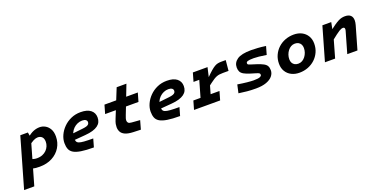

<svg xmlns="http://www.w3.org/2000/svg" viewBox="-85 -1490 5022 2570"><g transform="rotate(-20 2425.5 -205.0)"><path d="M-61 230 142 -477H250L261 -413V-386L84 230ZM144 -144Q165 -128 192.5 -119.5Q220 -111 248 -111Q292 -111 326.5 -125Q361 -139 384.5 -163Q408 -187 420.5 -217Q433 -247 433 -279Q433 -325 410.5 -348Q388 -371 350 -371Q337 -371 322 -367Q307 -363 289.5 -354.5Q272 -346 252 -332Q232 -318 208 -298L236 -410Q286 -454 330.5 -472Q375 -490 420 -490Q461 -490 498.5 -469.5Q536 -449 560.5 -407Q585 -365 585 -300Q585 -214 542.5 -144Q500 -74 423 -33Q346 8 242 8Q181 8 126.5 -5Q72 -18 18 -45Z M986 -379Q951 -379 918.5 -365Q886 -351 860.5 -326Q835 -301 820 -268Q805 -235 805 -197Q805 -167 812.5 -148Q820 -129 844 -119.5Q868 -110 916 -106.5Q964 -103 1045 -103L1012 13Q902 13 833 2Q764 -9 726.5 -31.5Q689 -54 675 -90Q661 -126 661 -175Q661 -231 686.5 -287Q712 -343 758 -389.5Q804 -436 866.5 -464Q929 -492 1004 -492Q1098 -492 1147 -453Q1196 -414 1196 -348Q1196 -312 1183 -284Q1170 -256 1141.5 -235Q1113 -214 1068 -200.5Q1023 -187 960 -182L753 -165L781 -255L960 -275Q996 -279 1016.5 -286.5Q1037 -294 1045.5 -306Q1054 -318 1054 -333Q1054 -354 1036.5 -366.5Q1019 -379 986 -379Z M1562 -250Q1552 -226 1547 -208Q1542 -190 1542 -177Q1542 -155 1555 -142.5Q1568 -130 1602 -128L1719 -119L1684 5L1576 1Q1504 -2 1463.5 -20.5Q1423 -39 1406.5 -69.5Q1390 -100 1390 -137Q1390 -157 1394 -181Q1398 -205 1418 -254L1459 -355H1306L1341 -477H1508L1574 -640H1713L1650 -477H1816L1781 -355H1603Z M2214 -379Q2179 -379 2146.5 -365Q2114 -351 2088.5 -326Q2063 -301 2048 -268Q2033 -235 2033 -197Q2033 -167 2040.5 -148Q2048 -129 2072 -119.5Q2096 -110 2144 -106.5Q2192 -103 2273 -103L2240 13Q2130 13 2061 2Q1992 -9 1954.5 -31.5Q1917 -54 1903 -90Q1889 -126 1889 -175Q1889 -231 1914.5 -287Q1940 -343 1986 -389.5Q2032 -436 2094.5 -464Q2157 -492 2232 -492Q2326 -492 2375 -453Q2424 -414 2424 -348Q2424 -312 2411 -284Q2398 -256 2369.5 -235Q2341 -214 2296 -200.5Q2251 -187 2188 -182L1981 -165L2009 -255L2188 -275Q2224 -279 2244.5 -286.5Q2265 -294 2273.5 -306Q2282 -318 2282 -333Q2282 -354 2264.5 -366.5Q2247 -379 2214 -379Z M2809 -477 2777 -339H2786L2689 0H2545L2682 -477ZM2714 -203 2775 -342Q2821 -389 2853 -416.5Q2885 -444 2909.5 -458.5Q2934 -473 2957 -477.5Q2980 -482 3007 -482H3070L3056 -333H2976Q2947 -333 2925.5 -330Q2904 -327 2884.5 -319.5Q2865 -312 2842 -297.5Q2819 -283 2788.5 -260Q2758 -237 2714 -203ZM2600 -477H2763L2728 -355H2565ZM2478 -122H2850L2815 0H2443Z M3591 -148Q3591 -104 3561 -67Q3531 -30 3471.5 -8Q3412 14 3323 14Q3250 14 3195 8.5Q3140 3 3078 -6L3104 -123Q3178 -111 3237 -105Q3296 -99 3328 -99Q3396 -99 3420 -110Q3444 -121 3444 -137Q3444 -154 3432.5 -161.5Q3421 -169 3386 -179L3320 -199Q3261 -217 3229.5 -235.5Q3198 -254 3186 -278.5Q3174 -303 3174 -338Q3174 -407 3234.5 -449Q3295 -491 3435 -491Q3472 -491 3527 -487.5Q3582 -484 3642 -475L3609 -359Q3549 -369 3503.5 -373.5Q3458 -378 3430 -378Q3366 -378 3344 -370Q3322 -362 3322 -346Q3322 -335 3326.5 -329.5Q3331 -324 3343 -320Q3355 -316 3375 -309L3438 -289Q3500 -269 3533 -250.5Q3566 -232 3578.5 -208Q3591 -184 3591 -148Z M4040 -492Q4104 -492 4153 -467Q4202 -442 4230.5 -395.5Q4259 -349 4259 -286Q4259 -220 4234 -165Q4209 -110 4165.5 -69.5Q4122 -29 4064.5 -7Q4007 15 3942 15Q3879 15 3829.5 -10Q3780 -35 3751.5 -81.5Q3723 -128 3723 -191Q3723 -257 3748 -312Q3773 -367 3816.5 -407.5Q3860 -448 3917.5 -470Q3975 -492 4040 -492ZM3968 -104Q3999 -104 4024.5 -118.5Q4050 -133 4069 -158Q4088 -183 4098.5 -213.5Q4109 -244 4109 -277Q4109 -306 4097.5 -327.5Q4086 -349 4064.5 -361Q4043 -373 4014 -373Q3983 -373 3957.5 -358.5Q3932 -344 3913 -319Q3894 -294 3883.5 -263.5Q3873 -233 3873 -200Q3873 -171 3884.5 -149.5Q3896 -128 3917.5 -116Q3939 -104 3968 -104Z M4571 -477 4543 -333H4548L4453 0H4308L4445 -477ZM4504 -232 4527 -364Q4576 -402 4611.5 -426.5Q4647 -451 4673.5 -464.5Q4700 -478 4722.5 -483Q4745 -488 4769 -488Q4822 -488 4848.5 -463Q4875 -438 4875 -391Q4875 -377 4872.5 -361Q4870 -345 4865 -327L4771 0H4626L4712 -300Q4714 -307 4715 -313.5Q4716 -320 4716 -324Q4716 -338 4709.5 -344.5Q4703 -351 4690 -351Q4680 -351 4668 -347Q4656 -343 4636.5 -331.5Q4617 -320 4585.5 -296Q4554 -272 4504 -232Z"/></g></svg>

Font: Intel One Mono Light
Style: Italic
Weight: 300
Italic angle: -16°
Monospace: yes
Designer: Fred Shallcrass
Foundry: Frere-Jones Type LLC
Version: Version 1.004